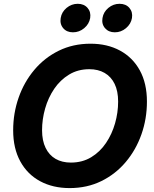

<svg xmlns="http://www.w3.org/2000/svg" viewBox="-20 -965 798 996"><path d="M341.3 10.7Q254.4 10.7 188.2 -24.9Q122.1 -60.5 85.2 -127.9Q48.3 -195.3 48.3 -289.1Q48.3 -377.9 76.7 -458.7Q105 -539.6 158 -602.5Q210.9 -665.5 284.9 -701.9Q358.9 -738.3 449.7 -738.3Q536.6 -738.3 602.5 -702.6Q668.5 -667 705.3 -599.9Q742.2 -532.7 742.2 -438Q742.2 -348.6 713.6 -267.8Q685.1 -187 632.1 -124.3Q579.1 -61.5 505.4 -25.4Q431.6 10.7 341.3 10.7ZM347.7 -121.6Q407.2 -121.6 453.1 -149.4Q499 -177.2 530 -223.4Q561 -269.5 576.9 -325.4Q592.8 -381.3 592.8 -438Q592.8 -492.7 574.5 -530Q556.2 -567.4 522.7 -586.7Q489.3 -606 443.4 -606Q384.3 -606 338.4 -578.1Q292.5 -550.3 261.2 -504.2Q230 -458 214.1 -402.1Q198.2 -346.2 198.2 -289.6Q198.2 -235.4 216.6 -197.8Q234.9 -160.2 268.3 -140.9Q301.8 -121.6 347.7 -121.6ZM575.7 -797.4Q543.5 -797.4 524.9 -818.8Q506.3 -840.3 511.7 -871.6Q516.6 -902.8 542.2 -924.1Q567.9 -945.3 600.1 -945.3Q632.8 -945.3 651.1 -924.1Q669.4 -902.8 664.6 -871.6Q659.2 -840.3 633.5 -818.8Q607.9 -797.4 575.7 -797.4ZM358.4 -797.4Q326.2 -797.4 307.9 -818.8Q289.6 -840.3 294.9 -871.6Q299.8 -902.8 325.4 -924.1Q351.1 -945.3 383.3 -945.3Q415.5 -945.3 434.1 -924.1Q452.6 -902.8 447.8 -871.6Q442.4 -840.3 416.7 -818.8Q391.1 -797.4 358.4 -797.4Z"/></svg>

Font: Inter 24pt
Style: Bold Italic
Weight: 700
Italic angle: -9.3988°
Version: Version 4.001;git-66647c0bb